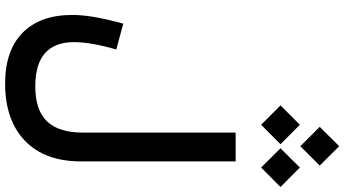

<svg xmlns="http://www.w3.org/2000/svg" viewBox="-323 -800 1371 765"><g transform="rotate(90 362.5 -417.5)"><path d="M562.5 -928.7 639.6 -1005.9 562.5 -1083.5 485.4 -1005.9ZM647.5 -772.5 725.1 -849.6 647.5 -926.8 570.8 -849.6ZM477.1 -772.5 554.7 -849.6 477.1 -926.8 399.9 -849.6ZM323.7 127.4C206.5 127.4 147.9 75.7 147.9 -27.3C147.9 -70.8 157.2 -126.5 177.2 -195.3L74.2 -223.1C49.3 -131.3 39.6 -71.8 39.6 -19.5C39.6 65.9 63.5 131.8 110.8 178.2C158.2 224.6 225.6 247.6 313 247.6C410.2 247.6 486.3 221.2 541 168.5C595.7 115.7 623 41.5 623 -54.7V-670.9H508.3V-63C508.3 66.4 450.2 127.4 323.7 127.4Z"/></g></svg>

Font: Estedad SemiBold
Style: Regular
Weight: 600
Designer: Amin Abedi
Version: Version 7.3